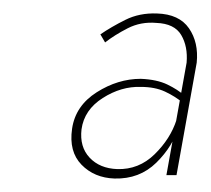

<svg xmlns="http://www.w3.org/2000/svg" viewBox="-20 -721 313 285"><path d="M101 -529Q105 -558 132.5 -575.5Q160 -593 189 -592Q210 -592 225 -585Q240 -578 252 -568L254 -579Q244 -588 228.5 -595.5Q213 -603 189 -604Q155 -604 123.5 -584Q92 -564 87 -530Q82 -496 101 -476.5Q120 -457 150 -456Q187 -455 212 -479.5Q237 -504 246 -535L242 -543Q233 -515 209.5 -492Q186 -469 154 -470Q128 -471 113 -487Q98 -503 101 -529ZM136 -658Q150 -669 169.5 -679Q189 -689 212 -687Q239 -686 249 -669Q259 -652 257 -628L227 -461H242L272 -628Q275 -658 260.5 -679Q246 -700 213 -701Q187 -702 166 -691.5Q145 -681 129 -670Z"/></svg>

Font: Jost ExtraLight
Style: Italic
Weight: 250
Italic angle: -5°
Version: Version 3.710